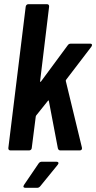

<svg xmlns="http://www.w3.org/2000/svg" viewBox="-20 -720 460 919"><path d="M30 0H119C126 0 132 -5 132 -12L151 -161C151 -163 152 -165 153 -167L209 -237C211 -240 214 -240 214 -236L257 -10C259 -4 262 0 269 0H361C370 0 374 -5 372 -14L295 -332C294 -334 296 -337 297 -339L417 -496C423 -504 421 -511 412 -511H319C313 -511 308 -509 304 -503L177 -331C175 -327 171 -327 172 -332L215 -688C216 -695 212 -700 205 -700H116C109 -700 104 -695 103 -688L20 -12C19 -5 23 0 30 0ZM102 179H158C164 179 169 176 173 171L256 69C263 61 260 54 250 54H181C175 54 169 56 165 62L95 165C89 174 93 179 102 179Z"/></svg>

Font: Barlow Condensed SemiBold
Style: Italic
Weight: 600
Width: 3
Italic angle: -7°
Designer: Jeremy Tribby
Foundry: Tribby Type
Version: Version 1.422;hotconv 1.0.109;makeotfexe 2.5.65596